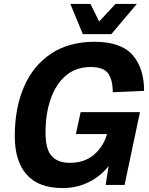

<svg xmlns="http://www.w3.org/2000/svg" viewBox="-20 -938 756 974"><path d="M298 16Q176 16 115.5 -52Q55 -120 55 -247Q55 -391 102 -498.5Q149 -606 239.5 -666Q330 -726 460 -726Q593 -726 652 -659.5Q711 -593 711 -477L552 -470Q552 -533 528.5 -565.5Q505 -598 440 -598Q367 -598 316 -556Q265 -514 238 -438.5Q211 -363 211 -265Q211 -180 242.5 -146Q274 -112 334 -112Q408 -112 456 -152.5Q504 -193 523 -258H365L389 -369H690L612 0H516L531 -96Q493 -46 432 -15Q371 16 298 16ZM400 -765 337 -918H439L483 -829L566 -918H674L545 -765Z"/></svg>

Font: Geist
Style: Bold Italic
Weight: 700
Italic angle: -12°
Designer: Basement.studio, Andrés Briganti, Mateo Zaragoza
Foundry: Basement.studio, Vercel, Andrés Briganti, Guido Ferreyra, Mateo Zaragoza
Version: Version 1.500; ttfautohint (v1.8.4.7-5d5b)